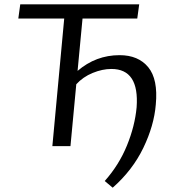

<svg xmlns="http://www.w3.org/2000/svg" viewBox="-20 -678 836 891"><path d="M535 -422Q622 -422 668 -366Q714 -310 703 -193Q695 -95 645 8.5Q595 112 503 193L466 162Q532 88 569 -2.5Q606 -93 614 -180Q627 -358 497 -358Q455 -358 410 -339.5Q365 -321 334 -287L307 0H223L278 -592H65L74 -658H626L617 -592H363L340 -349Q425 -422 535 -422Z"/></svg>

Font: EauTestInfant Medium
Style: Italic
Weight: 500
Italic angle: -12°
Designer: Christian Thalmann (Catharsis Fonts)
Version: Version 0.001;PS 000.001;hotconv 1.0.88;makeotf.lib2.5.64775